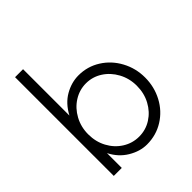

<svg xmlns="http://www.w3.org/2000/svg" viewBox="-203 -876 1019 1019"><g transform="rotate(-45 306.5 -367.0)"><path d="M498 -252Q498 -307 473 -353Q448 -399 406.5 -425.5Q365 -452 316 -452Q267 -452 225 -425.5Q183 -399 158 -353Q133 -307 133 -252Q133 -196 157.5 -150.5Q182 -105 224 -78.5Q266 -52 316 -52Q366 -52 407.5 -78.5Q449 -105 473.5 -150.5Q498 -196 498 -252ZM73 -741H133V-393Q165 -453 215 -481.5Q265 -510 318 -510Q385 -510 440.5 -475Q496 -440 528 -380.5Q560 -321 560 -252Q560 -182 528.5 -122.5Q497 -63 441 -28Q385 7 316 7Q264 7 213 -23.5Q162 -54 133 -111V0H73Z"/></g></svg>

Font: SUIT Light
Style: Regular
Weight: 300
Designer: Sunn Youn; Korean Glyphs from Source Han Sans (Sandoll Communications; Soo-young Jang, Joo-yeon Kang)
Foundry: Sunn
Version: Version 1.006